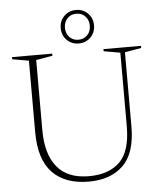

<svg xmlns="http://www.w3.org/2000/svg" viewBox="-59 -937 839 999"><g transform="rotate(-5 360.0 -438.0)"><path d="M586 -260.5V-644L500 -659V-670H696V-659L610 -644V-257Q610 -117 544.2 -53.5Q478.5 10 365 10Q241 10 174.8 -59Q108.5 -128 108.5 -271V-644L22.5 -659V-670H232.5V-659L146.5 -644V-276Q146.5 -152.5 201.5 -85.2Q256.5 -18 368 -18Q471.5 -18 528.8 -73.5Q586 -129 586 -260.5ZM375 -885.5Q412 -885.5 437 -860.5Q462 -835.5 462 -798Q462 -760.5 437 -735.5Q412 -710.5 375 -710.5Q338 -710.5 313 -735.5Q288 -760.5 288 -798Q288 -835.5 313 -860.5Q338 -885.5 375 -885.5ZM375 -730Q403.5 -730 421.8 -749.2Q440 -768.5 440 -798Q440 -827.5 421.8 -846.8Q403.5 -866 375 -866Q346.5 -866 328.2 -846.8Q310 -827.5 310 -798Q310 -768.5 328.2 -749.2Q346.5 -730 375 -730Z"/></g></svg>

Font: Newsreader Text ExtraLight
Style: Regular
Weight: 275
Designer: Hugues Gentile
Foundry: Production Type
Version: Version 1.001